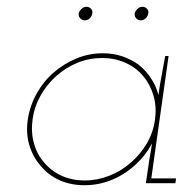

<svg xmlns="http://www.w3.org/2000/svg" viewBox="-20 -540 572 566"><path d="M62 -188Q56 -147 66.5 -112Q77 -77 100 -51Q122 -24 155 -9Q188 6 229 6Q273 6 312.5 -11Q352 -28 382 -57Q396 -70 407.5 -85Q419 -100 428 -117Q426 -101 423 -85.5Q420 -70 418 -54L410 0H497L499 -14H426L477 -375H467Q462 -346 456.5 -317.5Q451 -289 447 -260Q440 -287 425 -309.5Q410 -332 389 -349Q367 -365 340.5 -374Q314 -383 283 -383Q242 -383 205 -367.5Q168 -352 138 -326Q108 -300 88 -264Q68 -228 62 -188ZM76 -188Q81 -225 99.5 -258Q118 -291 146 -316Q174 -341 208.5 -355Q243 -369 281 -369Q318 -369 349.5 -355Q381 -341 402 -316Q423 -291 432.5 -258Q442 -225 437 -188Q432 -150 413 -117.5Q394 -85 366 -61Q338 -36 302.5 -22Q267 -8 230 -8Q192 -8 161.5 -22Q131 -36 110 -61Q89 -85 80 -117.5Q71 -150 76 -188ZM377 -500Q376 -492 381.5 -486Q387 -480 395 -480Q403 -480 409.5 -486Q416 -492 417 -500Q419 -508 413.5 -514Q408 -520 400 -520Q392 -520 385.5 -514Q379 -508 377 -500ZM212 -500Q211 -492 216.5 -486Q222 -480 230 -480Q238 -480 244.5 -486Q251 -492 252 -500Q254 -508 248.5 -514Q243 -520 235 -520Q227 -520 220.5 -514Q214 -508 212 -500Z"/></svg>

Font: Josefin Slab Thin Thin
Style: Italic
Weight: 250
Italic angle: -12°
Version: Version 2.000